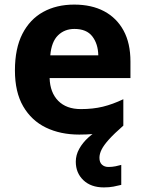

<svg xmlns="http://www.w3.org/2000/svg" viewBox="-20 -576 631 836"><path d="M413 111Q413 131 424 141Q435 151 452 151Q468 151 483 148Q498 145 508 142V229Q492 233 474 236.5Q456 240 432 240Q376 240 343 208.5Q310 177 310 128Q310 99 325 72Q340 45 365 22.5Q390 0 420 -17L517 -29Q477 6 454.5 31Q432 56 422.5 75Q413 94 413 111ZM303 -556Q379 -556 433.5 -527Q488 -498 518 -443Q548 -388 548 -308V-236H196Q198 -173 233.5 -137Q269 -101 332 -101Q385 -101 428 -111.5Q471 -122 517 -144V-29Q477 -9 432.5 0.5Q388 10 325 10Q243 10 180 -20.5Q117 -51 81 -113Q45 -175 45 -269Q45 -365 77.5 -428.5Q110 -492 168 -524Q226 -556 303 -556ZM304 -450Q261 -450 232.5 -422Q204 -394 199 -335H408Q407 -385 382 -417.5Q357 -450 304 -450Z"/></svg>

Font: Noto Sans Javanese
Style: Regular
Weight: 400
Designer: Monotype Design Team
Foundry: Monotype Imaging Inc.
Version: Version 2.004